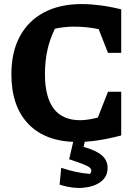

<svg xmlns="http://www.w3.org/2000/svg" viewBox="-20 -687 686 944"><path d="M362 11Q206 11 121 -76Q36 -163 36 -322Q36 -431 77.5 -508Q119 -585 196.5 -626Q274 -667 382 -667Q425 -667 474.5 -660.5Q524 -654 576 -641V-427H511L465 -544Q403 -556 345 -556Q297 -556 250 -546Q225 -495 213 -440.5Q201 -386 201 -323Q201 -96 374 -96Q412 -96 461 -109L511 -236H576V-21Q455 11 362 11ZM346 -16H403L391 35Q454 53 481.5 77.5Q509 102 509 138Q509 181 476.5 206Q444 231 390.5 236Q337 241 273 221L281 138Q316 150 350.5 157.5Q385 165 421 168Q429 162 429 152Q429 144 421 137Q413 130 389.5 120.5Q366 111 320 96Z"/></svg>

Font: Piazzolla
Style: Bold
Weight: 700
Designer: Juan Pablo del Peral
Foundry: Huerta Tipografica
Version: Version 1.330